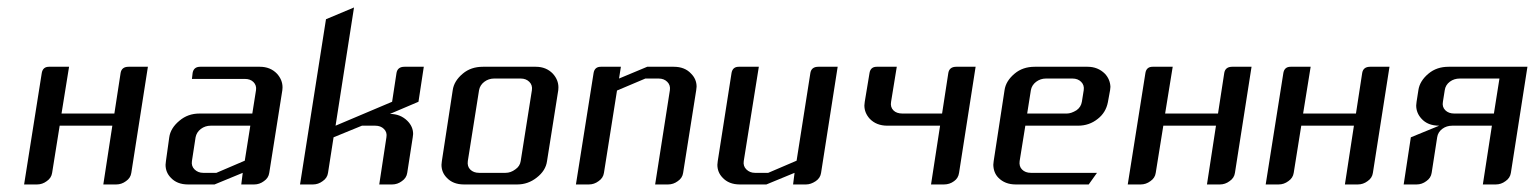

<svg xmlns="http://www.w3.org/2000/svg" viewBox="-20 -489 4069 509"><path d="M43.9 0 90.8 -295.9Q93.8 -312 109.9 -312H163.1L143.1 -188H283.2L299.8 -295.9Q302.7 -312 320.8 -312H372.1L328.1 -30.8Q326.2 -17.1 314 -8.8Q302.2 0 288.1 0H253.9L277.8 -155.8H138.2L118.2 -30.8Q116.2 -17.1 104 -8.8Q92.3 0 78.1 0Z M418.9 -52.2Q418.9 -55.2 419.9 -62L428.7 -125Q432.1 -149.4 455.6 -168.9Q478 -188 508.8 -188H648.9L658.7 -250Q660.6 -262.7 651.9 -271.5Q643.6 -279.8 628.9 -279.8H488.8L490.7 -295.9Q493.7 -312 510.7 -312H668.9Q696.8 -312 714.4 -293.5Q729 -277.3 729 -257.3Q729 -252.4 728.5 -250L693.8 -30.8Q691.9 -17.1 679.7 -8.8Q668 0 653.8 0H619.6L623.5 -30.8L548.8 0H478.5Q449.2 0 432.6 -18.1Q418.9 -32.2 418.9 -52.2ZM488.8 -62Q486.8 -48.8 495.6 -40Q504.9 -30.8 518.6 -30.8H553.7L628.9 -63L643.6 -155.8H538.6Q523.9 -155.8 512.2 -147Q501 -138.2 498.5 -125Z M775.4 0 844.2 -438 918.5 -469.2 869.6 -155.8 1019.5 -219.2 1031.2 -295.9Q1034.2 -312 1052.2 -312H1103.5L1089.4 -219.2L1013.7 -187Q1041.5 -187 1060.1 -168.5Q1075.2 -153.3 1075.2 -133.8Q1075.2 -130.9 1074.2 -125L1059.6 -30.8Q1057.6 -17.1 1045.4 -8.8Q1033.7 0 1019.5 0H985.4L1004.4 -125Q1006.8 -138.2 998 -147Q989.3 -155.8 974.6 -155.8H939.5L864.3 -125L849.6 -30.8Q847.7 -17.1 835.4 -8.8Q823.7 0 809.6 0Z M1150.4 -52.2Q1150.4 -55.2 1151.4 -62L1180.2 -250Q1183.6 -274.4 1207 -293.9Q1228.5 -312 1260.3 -312H1400.4Q1428.2 -312 1445.8 -293.5Q1460.4 -277.3 1460.4 -257.3Q1460.4 -252.4 1460 -250L1430.2 -62Q1426.8 -36.6 1402.8 -18.1Q1379.9 0 1351.1 0H1210Q1180.7 0 1164.1 -18.1Q1150.4 -32.2 1150.4 -52.2ZM1220.2 -62Q1218.3 -47.9 1226.6 -39.6Q1235.4 -30.8 1250 -30.8H1320.3Q1334 -30.8 1346.2 -40Q1358.4 -48.3 1360.4 -62L1390.1 -250Q1392.1 -263.2 1383.3 -272Q1374.5 -280.8 1360.4 -280.8H1290Q1275.4 -280.8 1263.7 -272Q1252.4 -263.2 1250 -250Z M1506.8 0 1553.7 -295.9Q1556.6 -312 1572.8 -312H1626L1621.1 -280.8L1695.8 -312H1766.1Q1795.4 -312 1812 -293.9Q1826.7 -279.3 1826.7 -259.3Q1826.7 -255.9 1825.7 -250L1791 -30.8Q1789.1 -17.1 1776.9 -8.8Q1765.1 0 1751 0H1716.8L1755.9 -250Q1757.8 -263.2 1749 -272Q1740.2 -280.8 1726.1 -280.8H1690.9L1615.7 -249L1581.1 -30.8Q1579.1 -17.1 1566.9 -8.8Q1555.2 0 1541 0Z M1881.8 -52.2Q1881.8 -55.2 1882.8 -62L1919.4 -295.9Q1922.4 -312 1938.5 -312H1991.7L1951.7 -62Q1949.7 -48.8 1958.5 -40Q1967.8 -30.8 1981.4 -30.8H2016.6L2091.8 -63L2128.4 -295.9Q2131.3 -312 2149.4 -312H2200.7L2156.7 -30.8Q2154.8 -17.1 2142.6 -8.8Q2129.4 0 2116.7 0H2082.5L2086.4 -30.8L2011.7 0H1941.4Q1912.1 0 1895.5 -18.1Q1881.8 -32.2 1881.8 -52.2Z M2271.5 -209.5Q2271.5 -212.4 2272.5 -219.2L2285.2 -295.9Q2288.1 -312 2304.2 -312H2357.4L2342.3 -219.2Q2339.8 -205.1 2348.6 -196.3Q2356.9 -188 2372.6 -188H2477.5L2494.1 -295.9Q2497.1 -312 2515.1 -312H2566.4L2522.5 -30.8Q2520.5 -16.6 2509.3 -8.8Q2497.6 0 2482.4 0H2448.2L2472.2 -155.8H2332.5Q2303.2 -155.8 2285.6 -174.3Q2271.5 -189.9 2271.5 -209.5Z M2613.3 -52.2Q2613.3 -53.2 2614.3 -62L2643.1 -250Q2646.5 -274.4 2669.9 -293.9Q2691.4 -312 2723.1 -312H2863.3Q2890.6 -312 2909.2 -293.5Q2922.9 -278.8 2923.8 -258.8Q2923.8 -256.8 2922.9 -250L2917 -217.8Q2911.6 -190.4 2890.1 -173.8Q2867.7 -155.8 2837.9 -155.8H2698.2L2683.1 -62Q2681.2 -47.9 2689.5 -39.6Q2698.2 -30.8 2712.9 -30.8H2888.2L2866.2 0H2672.9Q2644 0 2626.5 -18.1Q2613.8 -31.2 2613.3 -52.2ZM2703.1 -188H2808.1Q2819.8 -188 2834 -196.8Q2845.7 -205.1 2848.1 -219.2L2853 -250Q2855 -263.2 2846.2 -272Q2837.4 -280.8 2823.2 -280.8H2752.9Q2738.3 -280.8 2726.6 -272Q2715.3 -263.2 2712.9 -250Z M2969.7 0 3016.6 -295.9Q3019.5 -312 3035.6 -312H3088.9L3068.8 -188H3209L3225.6 -295.9Q3228.5 -312 3246.6 -312H3297.9L3253.9 -30.8Q3252 -17.1 3239.7 -8.8Q3228 0 3213.9 0H3179.7L3203.6 -155.8H3064L3043.9 -30.8Q3042 -17.1 3029.8 -8.8Q3018.1 0 3003.9 0Z M3335.4 0 3382.3 -295.9Q3385.3 -312 3401.4 -312H3454.6L3434.6 -188H3574.7L3591.3 -295.9Q3594.2 -312 3612.3 -312H3663.6L3619.6 -30.8Q3617.7 -17.1 3605.5 -8.8Q3593.8 0 3579.6 0H3545.4L3569.3 -155.8H3429.7L3409.7 -30.8Q3407.7 -17.1 3395.5 -8.8Q3383.8 0 3369.6 0Z M3701.2 0 3720.2 -125 3795.4 -155.8Q3764.6 -155.8 3748 -174.8Q3734.4 -189.9 3734.4 -209.5Q3734.4 -212.4 3735.4 -219.2L3740.2 -250Q3743.7 -274.4 3767.1 -293.9Q3788.6 -312 3820.3 -312H4029.3L3985.4 -30.8Q3983.4 -17.1 3971.2 -8.8Q3959.5 0 3945.3 0H3911.1L3935.1 -155.8H3830.1Q3814.9 -155.8 3803.7 -147.5Q3792 -138.7 3790 -125L3775.4 -30.8Q3773.4 -17.1 3761.2 -8.8Q3749.5 0 3735.4 0ZM3805.2 -219.2Q3802.7 -205.6 3811.5 -196.8Q3820.3 -188 3835.4 -188H3940.4L3955.1 -280.8H3850.1Q3835 -280.8 3823.7 -272.5Q3812 -263.7 3810.1 -250Z"/></svg>

Font: Hhenum
Style: Italic
Weight: 400
Designer: T. Christopher White
Version: Version 1.0